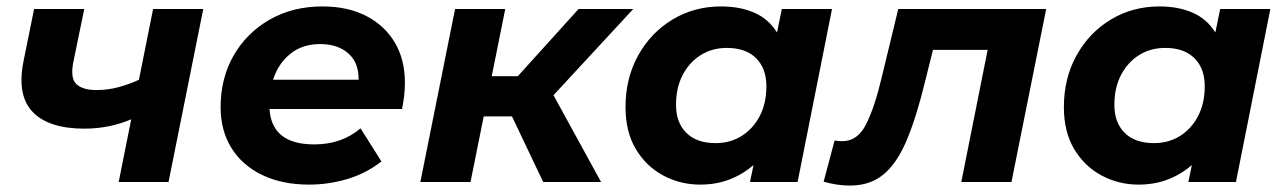

<svg xmlns="http://www.w3.org/2000/svg" viewBox="-20 -566 3991 597"><path d="M349 0 388 -195Q320 -166 242 -166Q132 -166 82 -217.5Q32 -269 53 -375L86 -538H242L208 -373Q198 -323 217.5 -304.5Q237 -286 280 -286Q315 -286 348.5 -295Q382 -304 412 -318L456 -538H612L504 0Z M941 8Q857 8 795 -22Q733 -52 699.5 -106Q666 -160 666 -233Q666 -323 706.5 -393.5Q747 -464 818.5 -505Q890 -546 983 -546Q1061 -546 1118.5 -516.5Q1176 -487 1207.5 -434Q1239 -381 1239 -309Q1239 -287 1236.5 -266.5Q1234 -246 1230 -227H818Q825 -117 957 -117Q1043 -117 1101 -167L1166 -64Q1119 -27 1060.5 -9.5Q1002 8 941 8ZM829 -318H1095Q1096 -371 1063 -400Q1030 -429 976 -429Q920 -429 882.5 -398.5Q845 -368 829 -318Z M1669 0 1572 -204H1484L1443 0H1287L1395 -538H1551L1509 -329H1590L1779 -538H1949L1701 -270L1849 0Z M2157 8Q2095 8 2042 -20.5Q1989 -49 1957 -102.5Q1925 -156 1925 -233Q1925 -323 1964.5 -394Q2004 -465 2071.5 -505.5Q2139 -546 2222 -546Q2281 -546 2325.5 -526.5Q2370 -507 2396 -465L2411 -538H2567L2460 0H2312L2323 -53Q2290 -24 2248.5 -8Q2207 8 2157 8ZM2205 -121Q2251 -121 2286.5 -143.5Q2322 -166 2342.5 -205.5Q2363 -245 2363 -298Q2363 -353 2331 -385Q2299 -417 2240 -417Q2194 -417 2158.5 -394.5Q2123 -372 2102.5 -332.5Q2082 -293 2082 -240Q2082 -185 2114 -153Q2146 -121 2205 -121Z M2541 -1 2575 -129Q2582 -128 2587.5 -127.5Q2593 -127 2599 -127Q2647 -127 2673.5 -180.5Q2700 -234 2721 -323L2773 -538H3233L3125 0H2969L3051 -411H2881L2857 -315Q2830 -203 2799.5 -130.5Q2769 -58 2727 -23.5Q2685 11 2623 11Q2602 11 2582.5 8Q2563 5 2541 -1Z M3520 8Q3458 8 3405 -20.5Q3352 -49 3320 -102.5Q3288 -156 3288 -233Q3288 -323 3327.5 -394Q3367 -465 3434.5 -505.5Q3502 -546 3585 -546Q3644 -546 3688.5 -526.5Q3733 -507 3759 -465L3774 -538H3930L3823 0H3675L3686 -53Q3653 -24 3611.5 -8Q3570 8 3520 8ZM3568 -121Q3614 -121 3649.5 -143.5Q3685 -166 3705.5 -205.5Q3726 -245 3726 -298Q3726 -353 3694 -385Q3662 -417 3603 -417Q3557 -417 3521.5 -394.5Q3486 -372 3465.5 -332.5Q3445 -293 3445 -240Q3445 -185 3477 -153Q3509 -121 3568 -121Z"/></svg>

Font: Montserrat
Style: Bold Italic
Weight: 700
Italic angle: -11.3°
Designer: Julieta Ulanovsky
Foundry: Julieta Ulanovsky
Version: Version 9.000; ttfautohint (v1.8.4.7-5d5b)